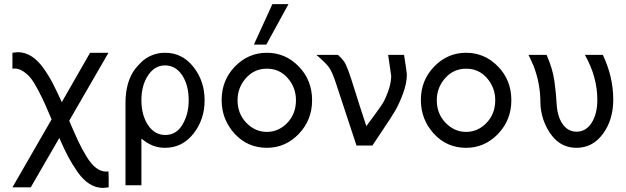

<svg xmlns="http://www.w3.org/2000/svg" viewBox="-20 -714 3072 942"><path d="M41 205.1 232.9 -127.9V-128.9Q211.9 -177.7 200.9 -202.9Q189.9 -228 169.4 -267.6Q148.9 -307.1 133.5 -327.1Q118.2 -347.2 96.2 -362.5Q74.2 -377.9 50.8 -377.9Q49.8 -377.9 46.4 -377.4Q43 -377 41 -377V-455.1Q42 -455.1 52 -456.5Q62 -458 66.9 -458Q102.1 -458 133.5 -438.5Q165 -418.9 192.6 -380.4Q220.2 -341.8 239 -304.9Q257.8 -268.1 283.2 -212.9L421.9 -455.1H512.2L319.8 -122.1V-121.1Q346.7 -58.1 363.8 -21.5Q380.9 15.1 404.5 54Q428.2 92.8 452.1 110.4Q476.1 127.9 502 127.9Q502.9 127.9 506.3 127.4Q509.8 127 512.2 127L513.2 160.2V205.1L485.8 208Q450.7 208 419.4 188.5Q388.2 168.9 361.1 130.4Q334 91.8 314.5 54.9Q294.9 18.1 271 -37.1L130.9 205.1Z M595.7 194.8V-208Q595.7 -288.1 623.5 -344.2Q631.3 -360.4 643.1 -375.7Q654.8 -391.1 674.8 -410.6Q694.8 -430.2 724.9 -442.6Q754.9 -455.1 789.6 -455.1Q874.5 -455.1 929.2 -385.5Q983.9 -315.9 983.9 -221.9Q983.9 -127.9 929.2 -58.3Q874.5 11.2 789.6 11.2H787.6Q726.6 11.2 673.8 -34.2V194.8ZM673.8 -223.1Q673.8 -148.9 706.3 -100.3Q738.8 -51.8 790.5 -51.8Q845.7 -51.8 875.7 -103.3Q905.8 -154.8 905.8 -221.2Q905.8 -296.4 873.8 -344.7Q841.8 -393.1 789.6 -393.1Q738.8 -393.1 706.3 -344Q673.8 -294.9 673.8 -223.1Z M1067.4 -223.1Q1067.4 -320.3 1132.8 -387.7Q1198.2 -455.1 1289.3 -455.1Q1380.4 -455.1 1445.8 -387.9Q1511.2 -320.8 1511.2 -222.2Q1511.2 -125 1445.8 -56.9Q1380.4 11.2 1289.6 11.2Q1194.3 11.2 1130.9 -58.3Q1067.4 -127.9 1067.4 -223.1ZM1145.5 -222.2Q1145.5 -156.2 1188.5 -111.6Q1231.4 -66.9 1289.3 -66.9Q1347.2 -66.9 1389.6 -111.3Q1432.1 -155.8 1432.1 -222.2Q1432.1 -284.2 1391.8 -330.6Q1351.6 -377 1289.6 -377Q1227.5 -377 1186.5 -330.6Q1145.5 -284.2 1145.5 -222.2ZM1225.6 -495.1 1316.4 -693.8H1395.5L1286.6 -495.1Z M1532.2 -444.8H1638.2Q1647.9 -436 1654.1 -429Q1660.2 -421.9 1666.3 -414.6Q1672.4 -407.2 1678.2 -393.6Q1684.1 -379.9 1689.2 -366.9Q1694.3 -354 1703.4 -325.9Q1712.4 -297.9 1720.7 -271Q1729 -244.1 1745.1 -194.1Q1761.2 -144 1777.3 -95.2Q1785.2 -106.4 1815.2 -146.7Q1845.2 -187 1857.7 -207Q1870.1 -227.1 1884.3 -265.6Q1898.4 -304.2 1899.4 -340.8Q1899.4 -341.8 1884.3 -444.8H1962.4Q1976.6 -355 1976.1 -348.1Q1976.1 -305.2 1957 -254.2Q1938 -203.1 1918.2 -169.7Q1898.4 -136.2 1859.4 -78.6Q1820.3 -21 1807.1 0H1729L1626.5 -311Q1609.4 -361.8 1594.7 -382.8Q1580.1 -403.8 1532.2 -444.8Z M2044.9 -223.1Q2044.9 -320.3 2110.4 -387.7Q2175.8 -455.1 2266.8 -455.1Q2357.9 -455.1 2423.3 -387.9Q2488.8 -320.8 2488.8 -222.2Q2488.8 -125 2423.3 -56.9Q2357.9 11.2 2267.1 11.2Q2171.9 11.2 2108.4 -58.3Q2044.9 -127.9 2044.9 -223.1ZM2123 -222.2Q2123 -156.2 2166 -111.6Q2209 -66.9 2266.8 -66.9Q2324.7 -66.9 2367.2 -111.3Q2409.7 -155.8 2409.7 -222.2Q2409.7 -284.2 2369.4 -330.6Q2329.1 -377 2267.1 -377Q2205.1 -377 2164.1 -330.6Q2123 -284.2 2123 -222.2Z M2572.8 -444.8H2661.6Q2691.4 -377.9 2700 -316.4Q2708.5 -254.9 2710.7 -208.5Q2712.9 -162.1 2726.6 -129.9Q2754.4 -67.9 2808.6 -67.9Q2854.5 -67.9 2882.6 -111.3Q2910.6 -154.8 2910.6 -225.1Q2910.6 -336.9 2849.6 -444.8H2937.5Q2988.3 -338.9 2988.8 -226.1Q2988.8 -126 2938.2 -57.4Q2887.7 11.2 2808.6 11.2Q2735.4 11.2 2689.5 -46.4Q2643.6 -104 2632.8 -184.1Q2631.8 -189.9 2630.9 -228Q2629.9 -266.1 2622.3 -306.2Q2614.7 -346.2 2597.7 -391.1Q2593.8 -400.9 2584.7 -419.9Q2575.7 -439 2572.8 -444.8Z"/></svg>

Font: CMU Sans Serif
Style: Medium
Weight: 500
Version: Version 0.7.0